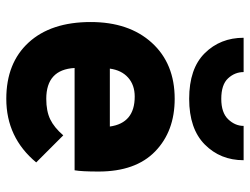

<svg xmlns="http://www.w3.org/2000/svg" viewBox="-112 -670 794 610"><g transform="rotate(90 285.0 -365.0)"><path d="M294 -569Q198 -569 149 -618.5Q100 -668 100 -742H209Q209 -714 229 -692.5Q249 -671 294 -671Q338 -671 359 -693Q380 -715 380 -742H489Q489 -668 439 -618.5Q389 -569 294 -569ZM294 12Q180 12 115 -59Q50 -130 50 -256Q50 -378 116 -450.5Q182 -523 294 -523Q397 -523 461 -461Q525 -399 525 -281Q525 -227 521 -205H196Q201 -115 294 -115Q333 -115 359 -127.5Q385 -140 410 -169L496 -83Q417 12 294 12ZM198 -317H382Q371 -396 287 -396Q250 -396 226.5 -375Q203 -354 198 -317Z"/></g></svg>

Font: Overpass Heavy
Style: Regular
Weight: 900
Designer: Delve Withrington, Thomas Jockin
Foundry: Delve Fonts
Version: Version 3.000;DELV;Overpass